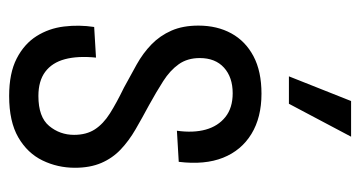

<svg xmlns="http://www.w3.org/2000/svg" viewBox="-204 -572 788 420"><g transform="rotate(90 190.0 -362.0)"><path d="M190 12Q140 12 108 -4.5Q76 -21 59 -48Q42 -75 38 -108Q34 -141 39 -174L106 -178Q102 -138 109.5 -110Q117 -82 137 -67Q157 -52 190 -52Q236 -52 255.5 -75.5Q275 -99 275 -130Q275 -157 263 -175.5Q251 -194 228 -208.5Q205 -223 172 -239Q146 -253 121 -267Q96 -281 77 -299.5Q58 -318 47 -343Q36 -368 36 -402Q36 -443 53 -474Q70 -505 103 -522.5Q136 -540 185 -540Q237 -540 273 -518Q309 -496 325 -456Q341 -416 334 -359L266 -355Q271 -391 263.5 -418Q256 -445 236 -461Q216 -477 184 -477Q149 -477 128 -458Q107 -439 107 -405Q107 -378 120.5 -359Q134 -340 157.5 -325Q181 -310 210 -294Q238 -279 263 -264.5Q288 -250 307 -232Q326 -214 336.5 -189.5Q347 -165 347 -132Q347 -94 331 -61Q315 -28 280.5 -8Q246 12 190 12ZM207 -600H147L201 -736H279Z"/></g></svg>

Font: Bricolage Grotesque 24pt Condensed Light
Style: Regular
Weight: 300
Width: 3
Designer: Mathieu Triay
Foundry: Atelier Triay
Version: Version 1.001;gftools[0.9.33.dev8+g029e19f]